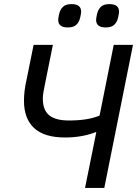

<svg xmlns="http://www.w3.org/2000/svg" viewBox="-20 -917 669 937"><path d="M450 -272H446Q417 -260 378.5 -253Q340 -246 298 -246Q196 -246 146.5 -292Q97 -338 97 -425Q97 -448 100 -474Q103 -500 111 -535L144 -698H238L201 -514Q196 -490 192.5 -470.5Q189 -451 189 -436Q189 -380 220 -354.5Q251 -329 316 -329Q410 -329 466 -353L535 -698H629L489 0H395ZM311 -783Q264 -783 264 -820Q264 -827 268 -846Q273 -870 287 -883.5Q301 -897 329 -897Q376 -897 376 -860Q376 -853 372 -834Q367 -810 353 -796.5Q339 -783 311 -783ZM496 -783Q449 -783 449 -820Q449 -827 453 -846Q458 -870 472 -883.5Q486 -897 514 -897Q561 -897 561 -860Q561 -853 557 -834Q552 -810 538 -796.5Q524 -783 496 -783Z"/></svg>

Font: IBM Plex Sans Text
Style: Italic
Weight: 450
Italic angle: -11°
Designer: Mike Abbink, Paul van der Laan, Pieter van Rosmalen
Foundry: Bold Monday
Version: Version 3.005